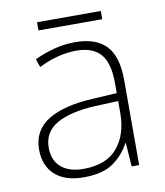

<svg xmlns="http://www.w3.org/2000/svg" viewBox="-76 -709 673 783"><g transform="rotate(-10 260.5 -318.0)"><path d="M269 -539Q354 -539 396.5 -494.5Q439 -450 439 -353V0H408L401 -98H399Q375 -52 331.5 -21Q288 10 209 10Q131 10 89.5 -28Q48 -66 48 -133Q48 -212 113.5 -252.5Q179 -293 300 -299L400 -305V-345Q400 -431 367 -467.5Q334 -504 268 -504Q191 -504 111 -464L99 -498Q137 -516 180 -527.5Q223 -539 269 -539ZM304 -268Q202 -263 145 -231Q88 -199 88 -133Q88 -81 121 -52.5Q154 -24 213 -24Q307 -24 353 -77.5Q399 -131 400 -219V-272ZM394 -646V-612H130V-646Z"/></g></svg>

Font: Noto Sans Bengali UI ExtraLight
Style: Regular
Weight: 200
Designer: Jelle Bosma - Monotype Design Team
Foundry: Monotype Imaging Inc.
Version: Version 2.003; ttfautohint (v1.8.4.7-5d5b)